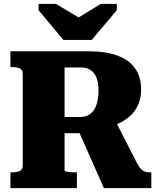

<svg xmlns="http://www.w3.org/2000/svg" viewBox="-20 -976 830 996"><path d="M309 -769H456L586 -923V-956H503L343 -858L432 -859L270 -956H180V-923ZM378 -319 519 0H765V-82H756Q743 -82 732 -85.5Q721 -89 711.5 -99Q702 -109 692 -127L574 -358ZM315 -92V-626H401Q431 -626 451 -612Q471 -598 481 -571.5Q491 -545 491 -506Q491 -464 480.5 -433Q470 -402 449 -385.5Q428 -369 395 -369H288V-285H441Q447 -289 451 -291.5Q455 -294 459.5 -297.5Q464 -301 470 -306Q549 -313 603 -339.5Q657 -366 684.5 -410Q712 -454 712 -513Q712 -577 681 -621Q650 -665 589.5 -687.5Q529 -710 441 -710H34V-628H44Q68 -628 83 -621Q98 -614 98 -592V-118Q98 -96 83 -89Q68 -82 44 -82H34V0H379V-82H367Q357 -82 347.5 -82.5Q338 -83 330.5 -84.5Q323 -86 319 -87.5Q315 -89 315 -92Z"/></svg>

Font: Roboto Serif ExtraBold
Style: Regular
Weight: 800
Designer: Greg Gazdowicz
Foundry: Commercial Type
Version: Version 1.008